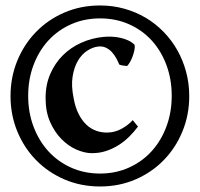

<svg xmlns="http://www.w3.org/2000/svg" viewBox="-20 -656 725 695"><path d="M342.3 -636.2Q388.2 -636.2 429.9 -624.5Q471.7 -612.8 507.6 -591.6Q543.5 -570.3 572.5 -540.3Q601.6 -510.3 622.1 -473.9Q642.6 -437.5 653.8 -395.5Q665 -353.5 665 -308.1Q665 -240.2 640.6 -180.7Q616.2 -121.1 573 -76.7Q529.8 -32.2 470.7 -6.6Q411.6 19 342.3 19Q272.5 19 213.1 -6.6Q153.8 -32.2 110.4 -76.7Q66.9 -121.1 42.5 -180.7Q18.1 -240.2 18.1 -308.1Q18.1 -376.5 42.5 -436Q66.9 -495.6 110.4 -540.3Q153.8 -585 213.1 -610.6Q272.5 -636.2 342.3 -636.2ZM342.3 -589.4Q285.2 -589.4 237.3 -568.1Q189.5 -546.9 155 -509.3Q120.6 -471.7 101.3 -420.4Q82 -369.1 82 -309.1Q82 -249 101.3 -197.8Q120.6 -146.5 155 -108.6Q189.5 -70.8 237.3 -49.3Q285.2 -27.8 342.3 -27.8Q399.4 -27.8 447.3 -49.6Q495.1 -71.3 529.3 -109.1Q563.5 -147 582.5 -198.2Q601.6 -249.5 601.6 -309.1Q601.6 -369.1 582.5 -420.4Q563.5 -471.7 529.3 -509.3Q495.1 -546.9 447.3 -568.1Q399.4 -589.4 342.3 -589.4ZM467.3 -493.7Q468.8 -484.9 466.3 -473.4Q463.9 -461.9 459.7 -450.9Q455.6 -439.9 450.2 -430.7Q444.8 -421.4 439.9 -417Q434.6 -417.5 425.5 -418.7Q416.5 -419.9 411.6 -422.4Q408.2 -431.2 401.9 -443.4Q395.5 -455.6 386 -466.3Q376.5 -477.1 363.3 -483.4Q350.1 -489.7 333.5 -487.3Q314.9 -484.9 295.7 -472.4Q276.4 -460 262.5 -436.8Q248.5 -413.6 242.9 -379.6Q237.3 -345.7 246.6 -300.3Q252.4 -267.6 264.4 -243.9Q276.4 -220.2 292.5 -204.8Q308.6 -189.5 328.9 -182.4Q349.1 -175.3 371.6 -176.3Q397.5 -177.2 421.1 -190.4Q444.8 -203.6 460.4 -221.2L479.5 -197.8Q465.3 -178.7 447.3 -160.9Q429.2 -143.1 408 -129.9Q386.7 -116.7 362.3 -108.9Q337.9 -101.1 310.1 -101.6Q285.6 -102.1 256.8 -114.5Q228 -127 203.1 -151.9Q178.2 -176.8 161.6 -213.9Q145 -251 145 -301.3Q145 -349.6 162.1 -388.7Q179.2 -427.7 207.8 -456.1Q236.3 -484.4 274.7 -501.5Q313 -518.6 355.5 -522.5Q369.6 -523.9 385 -523.2Q400.4 -522.5 415 -519.3Q429.7 -516.1 443.4 -510Q457 -503.9 467.3 -493.7Z"/></svg>

Font: VarendraSemibold
Style: Regular
Weight: 600
Designer: Jacob Thomas
Foundry: Bangla Type Foundry
Version: Version 1.008